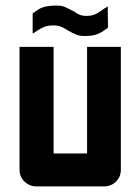

<svg xmlns="http://www.w3.org/2000/svg" viewBox="-20 -668 503 688"><path d="M413 -500V-60Q413 -34 395.5 -17Q378 0 352 0H111Q86 0 68 -17Q50 -34 50 -60V-500H172V-118H292V-500ZM97 -620Q108 -628 116.5 -633.5Q125 -639 134.5 -642Q144 -645 155.5 -646.5Q167 -648 185 -648Q202 -648 214 -642.5Q226 -637 239 -630L245 -627Q253 -621 263.5 -616Q274 -611 291 -611Q313 -611 330 -621.5Q347 -632 359 -641V-640L363 -644V-640Q363 -644 366 -646L367 -569Q365 -568 362 -565Q346 -553 330 -546Q314 -539 282 -539Q265 -539 252 -544.5Q239 -550 225 -558Q223 -559 222.5 -559.5Q222 -560 220 -561Q211 -567 199.5 -572Q188 -577 171 -577Q146 -577 128.5 -567Q111 -557 100 -549V-550Q99 -549 98.5 -549Q98 -549 97 -548Z"/></svg>

Font: Tschichold
Style: Bold
Weight: 700
Designer: Peter Wiegel
Foundry: Peter Wiegel
Version: Version 1.000; ttfautohint (v1.3)